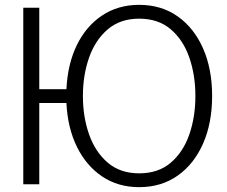

<svg xmlns="http://www.w3.org/2000/svg" viewBox="-20 -760 937 792"><path d="M76 0V-728H142V-392H254Q259 -496 297 -574Q335 -652 401 -696Q467 -740 554 -740Q646 -740 713.5 -692Q781 -644 818 -559.5Q855 -475 855 -364Q855 -253 818 -168.5Q781 -84 713.5 -36Q646 12 554 12Q467 12 401.5 -32Q336 -76 297.5 -154Q259 -232 254 -335H142V0ZM554 -45Q633 -45 684.5 -89Q736 -133 761 -205.5Q786 -278 786 -364Q786 -450 761 -522.5Q736 -595 684.5 -639Q633 -683 554 -683Q476 -683 424.5 -639Q373 -595 347.5 -522.5Q322 -450 322 -364Q322 -278 347.5 -205.5Q373 -133 424.5 -89Q476 -45 554 -45Z"/></svg>

Font: Murecho Light
Style: Regular
Weight: 300
Designer: Neil Summerour
Foundry: Positype
Version: Version 1.010; ttfautohint (v1.8.3)